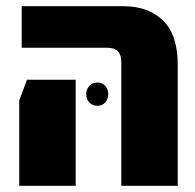

<svg xmlns="http://www.w3.org/2000/svg" viewBox="-20 -599 628 619"><path d="M371 0V-400Q371 -445 326 -445H50V-579H378Q458 -579 505.5 -533Q553 -487 553 -390V0ZM42 0V-275L67 -342H224V0ZM329 -296Q329 -280 319.5 -269Q310 -258 294 -258Q278 -258 268 -269Q258 -280 258 -296Q258 -311 268 -322Q278 -333 294 -333Q310 -333 319.5 -322Q329 -311 329 -296Z"/></svg>

Font: Assistant ExtraBold
Style: Regular
Weight: 800
Designer: Hebrew By Ben Nathan, Latin by Paul Hunt
Version: Version 2.001;PS 002.001;hotconv 1.0.88;makeotf.lib2.5.64775